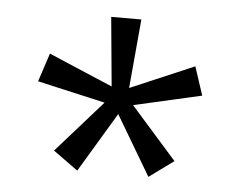

<svg xmlns="http://www.w3.org/2000/svg" viewBox="-37 -742 558 449"><g transform="rotate(5 242.5 -517.5)"><path d="M243.2 -475.1 159.2 -335 101.1 -377 209 -499 49.8 -535.2 71.8 -602.1 222.2 -538.1 207 -700.2H277.8L263.2 -538.1L413.1 -602.1L435.1 -535.2L275.9 -499L383.8 -377L326.2 -335Z"/></g></svg>

Font: Abel
Style: Regular
Weight: 400
Designer: Matthew Desmond
Foundry: Matthew Desmond
Version: Version 1.002